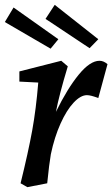

<svg xmlns="http://www.w3.org/2000/svg" viewBox="-38 -761 464 793"><path d="M120 -420 42 -424V-466L215 -510L242 -487Q206 -368 193 -299Q240 -395 287 -452.5Q334 -510 373 -510Q390 -510 406 -496L368 -356Q337 -368 321 -368Q295 -368 266 -337Q237 -306 212 -250.5Q187 -195 172 -124Q165 -84 157 -4L75 12L47 -4Q79 -134 95 -222Q111 -310 120 -420ZM150 -683 188 -741 368 -599 332 -562ZM-18 -670 18 -730 203 -599 171 -560Z"/></svg>

Font: Andada Pro SemiBold
Style: Italic
Weight: 600
Italic angle: -6.99998°
Designer: Carolina Giovagnoli
Foundry: Huerta Tipografica
Version: Version 3.005